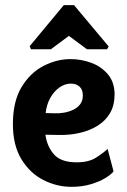

<svg xmlns="http://www.w3.org/2000/svg" viewBox="-20 -720 494 744"><path d="M257 4Q200 4 148 -22.5Q96 -49 63 -103Q30 -157 30 -239Q30 -327 63.5 -382.5Q97 -438 148.5 -464.5Q200 -491 253 -491Q295 -491 334 -476.5Q373 -462 398.5 -431.5Q424 -401 424 -354Q424 -312 406.5 -282Q389 -252 358.5 -233Q328 -214 289 -205Q250 -196 207 -197L156 -198Q162 -153 189 -122Q216 -91 277 -91Q323 -91 351 -108.5Q379 -126 397 -143L420 -56Q411 -44 388 -30Q365 -16 331.5 -6Q298 4 257 4ZM157 -282 190 -281Q209 -280 228.5 -283.5Q248 -287 264.5 -295Q281 -303 291 -316.5Q301 -330 301 -350Q301 -373 288 -384.5Q275 -396 255 -396Q231 -396 209.5 -380.5Q188 -365 174 -339Q160 -313 157 -282ZM100 -529 95 -541 227 -700H267L401 -540L395 -529H317L247 -581L177 -529Z"/></svg>

Font: Kreon
Style: Bold
Weight: 700
Designer: Julia Petretta
Foundry: Julia Petretta and Eli Heuer
Version: Version 2.002